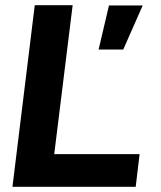

<svg xmlns="http://www.w3.org/2000/svg" viewBox="-20 -720 619 740"><path d="M28 0 114 -700H260L189 -126H518L503 0ZM360 -529 400 -699H530L455 -529Z"/></svg>

Font: Inclusive Sans
Style: Italic
Weight: 400
Italic angle: -7°
Designer: Olivia King
Foundry: Olivia King
Version: Version 2.004